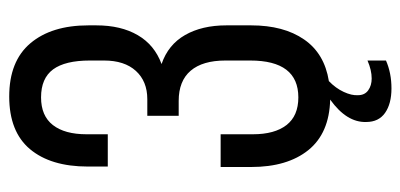

<svg xmlns="http://www.w3.org/2000/svg" viewBox="-252 -496 890 427"><g transform="rotate(-90 193.5 -282.0)"><path d="M192.9 -707Q271.5 -707 311.3 -659.9Q351.1 -612.8 351.1 -530.8V-513.2Q351.1 -458.5 329.3 -421.1Q307.6 -383.8 265.1 -368.2Q308.1 -353.5 329.6 -315.9Q351.1 -278.3 351.1 -224.1V-168.9Q351.1 -96.7 319.8 -51.3Q288.6 -5.9 227.1 3.9Q211.4 19 203.1 36.9Q194.8 54.7 195.8 68.8Q195.8 83.5 206.5 91.3Q217.3 99.1 232.9 99.1Q251.5 99.1 272.9 89.8V130.9Q245.1 143.1 210.9 143.1Q176.8 143.1 156.5 128.9Q136.2 114.7 136.2 86.9Q134.8 43.5 186 6.8Q111.3 4.9 73.7 -41.7Q36.1 -88.4 36.1 -168.9V-236.8H108.9V-165Q108.9 -116.7 129.4 -90.3Q149.9 -64 190.9 -64Q272.9 -64 272.9 -170.9V-226.1Q272.9 -276.9 250.2 -303.5Q227.5 -330.1 183.1 -330.1H149.9V-399.9H187Q226.6 -399.9 249.8 -425.3Q272.9 -450.7 272.9 -496.1V-527.8Q272.9 -582.5 253.2 -609.4Q233.4 -636.2 190.9 -636.2Q149.9 -636.2 129.4 -609.9Q108.9 -583.5 108.9 -535.2V-487.8H37.1V-532.2Q37.1 -614.7 75.9 -660.9Q114.7 -707 192.9 -707Z"/></g></svg>

Font: Bebas Neue Regular
Style: Regular
Weight: 400
Designer: Ryoichi Tsunekawa
Foundry: Ryoichi Tsunekawa
Version: Version 001.003